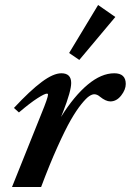

<svg xmlns="http://www.w3.org/2000/svg" viewBox="-20 -753 526 773"><path d="M299.3 -511.7 258.3 -539.6 375 -732.9 444.3 -684.6ZM28.3 0 147 -295.9Q173.3 -359.9 173.3 -372.1Q173.3 -376 168.5 -376Q159.7 -376 130.6 -357.4Q101.6 -338.9 56.2 -300.3L36.1 -318.4Q101.6 -388.7 148.2 -423.3Q194.8 -458 227.1 -458Q266.6 -458 266.6 -418.9Q266.6 -386.7 234.4 -303.7L225.6 -282.2Q278.8 -367.2 333.5 -412.6Q388.2 -458 439.9 -458Q486.3 -458 486.3 -415Q486.3 -392.1 467.8 -368.4Q449.2 -344.7 424.3 -344.7Q405.8 -344.7 382.3 -363.8Q371.1 -373.5 359.4 -373.5Q350.6 -373.5 338.9 -365.7Q327.1 -357.9 307.4 -333.5Q287.6 -309.1 265.1 -270Q242.7 -231 211.2 -161.1Q179.7 -91.3 145.5 0Z"/></svg>

Font: Elstob 8pt
Style: Bold Italic
Weight: 700
Italic angle: -20°
Designer: Peter S. Baker
Version: Version 1.015